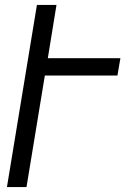

<svg xmlns="http://www.w3.org/2000/svg" viewBox="-20 -755 540 775"><path d="M8 0 129 -735H208L173 -520H466L454 -450H161L87 0Z"/></svg>

Font: Iosevka Oblique
Style: Regular
Weight: 400
Italic angle: -9°
Monospace: yes
Designer: Belleve Invis
Foundry: Belleve Invis
Version: Version 32.5.0; ttfautohint (v1.8.4)